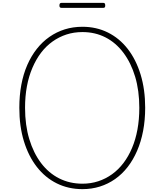

<svg xmlns="http://www.w3.org/2000/svg" viewBox="-20 -1302 1148 1341"><path d="M556 19Q458 19 377 -21Q296 -61 237.5 -136Q179 -211 147 -315.5Q115 -420 115 -549Q115 -635 129 -710Q143 -785 170.5 -848Q198 -911 237 -960.5Q276 -1010 325.5 -1044.5Q375 -1079 432.5 -1097Q490 -1115 556 -1115Q653 -1115 733.5 -1075Q814 -1035 872 -960.5Q930 -886 962 -781.5Q994 -677 994 -549Q994 -463 979.5 -387.5Q965 -312 937.5 -248.5Q910 -185 871.5 -135.5Q833 -86 784 -51.5Q735 -17 677.5 1Q620 19 556 19ZM556 -19Q614 -19 666 -36Q718 -53 762.5 -85Q807 -117 842 -163Q877 -209 902 -268Q927 -327 940 -397.5Q953 -468 953 -549Q953 -669 924 -766Q895 -863 842 -933.5Q789 -1004 716.5 -1041Q644 -1078 556 -1078Q496 -1078 444 -1061Q392 -1044 347 -1012Q302 -980 267 -934Q232 -888 206.5 -828.5Q181 -769 168 -699.5Q155 -630 155 -549Q155 -428 184.5 -330.5Q214 -233 267 -163Q320 -93 393.5 -56Q467 -19 556 -19ZM410 -1247Q402 -1247 398.5 -1251Q395 -1255 395 -1263Q395 -1273 398.5 -1277.5Q402 -1282 410 -1282H701Q709 -1282 712 -1277.5Q715 -1273 715 -1263Q715 -1255 712 -1251Q709 -1247 701 -1247Z"/></svg>

Font: Playwrite FR Moderne Thin
Style: Regular
Weight: 250
Version: Version 1.002